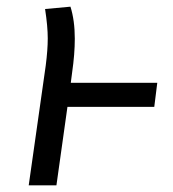

<svg xmlns="http://www.w3.org/2000/svg" viewBox="-20 -555 517 575"><path d="M442 -235H182L149 0H66L117 -359Q123 -406 123 -440Q123 -476 115 -528L191 -535Q204 -494 204 -439Q204 -393 196 -338L192 -307H451Z"/></svg>

Font: FiraGO Book
Style: Italic
Weight: 350
Italic angle: -8°
Designer: bBox Type GmbH
Foundry: bBox Type GmbH
Version: Version 1.001